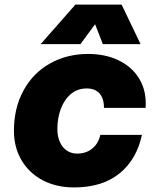

<svg xmlns="http://www.w3.org/2000/svg" viewBox="-20 -808 690 840"><path d="M41 -236Q41 -336 83 -412.5Q125 -489 199 -530.5Q273 -572 366 -572Q442 -572 501 -543Q560 -514 591 -460.5Q622 -407 617 -336H435Q435 -377 415.5 -399Q396 -421 359 -421Q319 -421 290 -396.5Q261 -372 246 -331.5Q231 -291 231 -244Q231 -210 242.5 -185.5Q254 -161 273.5 -148.5Q293 -136 317 -136Q356 -136 383 -157.5Q410 -179 419 -218H601Q578 -110 502.5 -49Q427 12 304 12Q227 12 167.5 -19Q108 -50 74.5 -106.5Q41 -163 41 -236ZM310 -788H512L595 -615H430L396 -702L332 -615H158Z"/></svg>

Font: Azeret Mono ExtraBold
Style: Italic
Weight: 800
Italic angle: -12°
Designer: Martin Vácha
Foundry: Displaay
Version: Version 1.000; Glyphs 3.0.3, build 3074